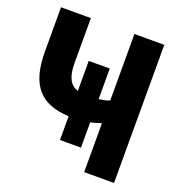

<svg xmlns="http://www.w3.org/2000/svg" viewBox="-127 -805 854 912"><g transform="rotate(20 300.0 -349.0)"><path d="M237.9 -224.1V-104H344.1V-231.9C362.9 -236.2 380 -241.1 393.1 -246.1H398.1V0H549V-698.2H398.1V-361.9C383.2 -355.8 364 -351.9 344.1 -349.1V-503.9H237.9V-351.9C198.2 -365.1 177.9 -399.9 177.9 -470.9V-698.2H27V-475.1C27 -301.1 96.9 -230.8 237.9 -224.1Z"/></g></svg>

Font: Margiela Mono Bold
Style: Regular
Weight: 700
Designer: Mike Abbink, Paul van der Laan, Pieter van Rosmalen
Foundry: Bold Monday
Version: Version 2.003 2021